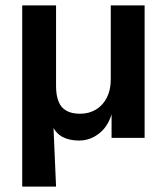

<svg xmlns="http://www.w3.org/2000/svg" viewBox="-20 -509 619 709"><path d="M62 180V-489H187V-191Q187 -157 196.3 -134Q205.5 -111 225.4 -100Q245.3 -89 275.4 -89Q309 -89 334.5 -104.5Q360 -120 374.5 -148.4Q389 -176.9 389 -215V-489H514V0H392V-102H396Q384 -48 349.5 -19Q315 10 271.7 10Q236 10 210.5 -3.5Q185 -17 170 -51H177L187 180Z"/></svg>

Font: Nunito Sans 12pt ExtraLight
Style: Regular
Weight: 200
Designer: Vernon Adams
Foundry: Vernon Adams
Version: Version 3.101;gftools[0.9.27]